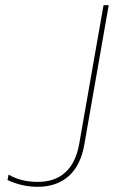

<svg xmlns="http://www.w3.org/2000/svg" viewBox="-20 -720 462 740"><path d="M125 0C224 0 287 -57 305 -163L399 -700H379L285 -164C268 -69 214 -19 126 -19C80 -19 44 -29 13 -47L9 -26C43 -10 83 0 125 0Z"/></svg>

Font: Fixel Display 20240404 Thin
Style: Italic
Weight: 100
Italic angle: -10°
Designer: AlfaBravo + MacPaw
Foundry: Kyrylo Tkachov, Marchela Mozhyna, Serhii Makarenko, Maria Weinstein, Zakhar Kryvoshyya
Version: Version 1.211;Glyphs 3.2 (3225)